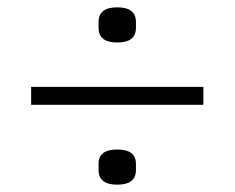

<svg xmlns="http://www.w3.org/2000/svg" viewBox="-20 -567 640 524"><path d="M535 -281H65V-330H535ZM249 -103V-120Q249 -159 300 -159Q351 -159 351 -120V-103Q351 -63 300 -63Q249 -63 249 -103ZM249 -491V-507Q249 -547 300 -547Q351 -547 351 -507V-491Q351 -451 300 -451Q249 -451 249 -491Z"/></svg>

Font: IBM Plex Sans Light
Style: Regular
Weight: 300
Designer: Mike Abbink, Paul van der Laan, Pieter van Rosmalen
Foundry: Bold Monday
Version: Version 3.0